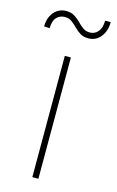

<svg xmlns="http://www.w3.org/2000/svg" viewBox="-145 -762 491 808"><g transform="rotate(15 100.0 -357.5)"><path d="M109.4 -528.3V0H83V-528.3ZM208.5 -715.3H232.9Q232.9 -688.5 223.1 -668Q213.4 -647.5 196.8 -636.2Q180.2 -625 159.2 -625Q137.2 -625 122.6 -634.3Q107.9 -643.6 96.2 -655.8Q84.5 -668 71.8 -677.2Q59.1 -686.5 41 -686.5Q20 -686.5 5.6 -671.4Q-8.8 -656.2 -8.8 -624.5L-33.2 -625.5Q-33.2 -651.9 -23.4 -671.4Q-13.7 -690.9 2.9 -701.7Q19.5 -712.4 40.5 -712.4Q62 -712.4 76.9 -703.1Q91.8 -693.8 103.8 -681.4Q115.7 -668.9 128.4 -659.7Q141.1 -650.4 158.7 -650.4Q180.2 -650.4 194.3 -667.2Q208.5 -684.1 208.5 -715.3Z"/></g></svg>

Font: Roboto Condensed Thin
Style: Regular
Weight: 250
Width: 3
Designer: Christian Robertson
Foundry: Google
Version: Version 3.009; 2024